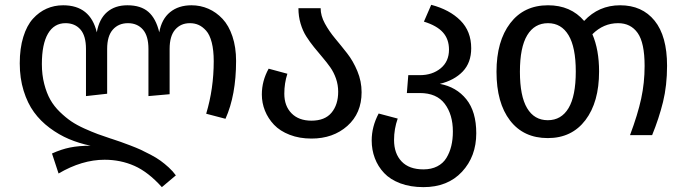

<svg xmlns="http://www.w3.org/2000/svg" viewBox="-20 -561 2851 797"><path d="M774.9 -539.1Q812 -539.1 845 -524.7Q877.9 -510.3 903.8 -482.7Q929.7 -455.1 944.8 -410.2Q960 -365.2 960 -308.1Q960 -166 916 -67.9L835.9 -88.9Q867.2 -192.9 867.2 -307.1Q867.2 -352.5 858.9 -384.8Q850.6 -417 835.7 -433.6Q820.8 -450.2 804.4 -457.5Q788.1 -464.8 768.1 -464.8Q730.5 -464.8 707.3 -438.2Q684.1 -411.6 684.1 -357.9V-169.9L596.2 -162.1V-357.9Q596.2 -412.1 573 -438.5Q549.8 -464.8 511.2 -464.8Q472.2 -464.8 448.5 -438.2Q424.8 -411.6 424.8 -357.9V-171.9L336.9 -162.1V-357.9Q336.9 -412.1 314 -438.5Q291 -464.8 252 -464.8Q204.6 -464.8 179.2 -421.4Q153.8 -377.9 153.8 -294.9Q153.8 -250.5 163.6 -212.6Q173.3 -174.8 188.7 -147.5Q204.1 -120.1 228.5 -96.4Q252.9 -72.8 276.1 -57.1Q299.3 -41.5 330.8 -27.3Q362.3 -13.2 386 -4.4Q409.7 4.4 440.9 14.6Q442.4 15.1 442.9 15.1Q467.3 23.4 480.5 27.8Q493.7 32.2 520.3 42.5Q546.9 52.7 564 60.5Q581.1 68.4 605.2 81.1Q629.4 93.8 646.2 106Q663.1 118.2 680.4 134Q697.8 149.9 710 167L651.9 215.8Q595.2 152.8 537.8 127.4Q480.5 102.1 414.1 102.1Q320.3 102.1 223.1 159.2L195.8 76.2Q234.4 58.6 270.8 51.3Q307.1 43.9 356 43.9Q307.6 33.7 266.1 16.1Q224.6 -1.5 186.3 -30Q147.9 -58.6 121.1 -95.5Q94.2 -132.3 78.1 -184.3Q62 -236.3 62 -297.9Q62 -360.4 76.7 -407.7Q91.3 -455.1 116.7 -483.2Q142.1 -511.2 173.6 -525.1Q205.1 -539.1 242.2 -539.1Q355 -539.1 381.8 -426.8Q391.6 -482.4 424.3 -510.7Q457 -539.1 508.8 -539.1Q564.5 -539.1 595.9 -511.7Q627.4 -484.4 641.1 -426.8Q650.9 -481.9 686 -510.5Q721.2 -539.1 774.9 -539.1Z M1311 -526.9Q1311 -495.6 1328.6 -463.4Q1346.2 -431.2 1371.1 -401.4Q1396 -371.6 1420.9 -339.8Q1445.8 -308.1 1463.4 -265.9Q1481 -223.6 1481 -178.2Q1481 -90.8 1421.9 -38.3Q1362.8 14.2 1272.9 14.2Q1222.7 14.2 1182.4 -1.5Q1142.1 -17.1 1117.4 -43.2Q1092.8 -69.3 1079.8 -101.6Q1066.9 -133.8 1066.9 -168.9Q1066.9 -225.1 1095.2 -275.9L1172.9 -254.9Q1160.2 -215.8 1160.2 -171.9Q1160.2 -121.1 1190.2 -90.6Q1220.2 -60.1 1272.9 -60.1Q1328.6 -60.1 1356.2 -93.3Q1383.8 -126.5 1383.8 -180.2Q1383.8 -208.5 1374.8 -234.6Q1365.7 -260.7 1351.1 -281.5Q1336.4 -302.2 1318.8 -322.8Q1301.3 -343.3 1283.7 -365Q1266.1 -386.7 1251.5 -409.7Q1236.8 -432.6 1227.8 -462.9Q1218.8 -493.2 1218.8 -526.9Z M1805.7 -212.9Q1874.5 -200.2 1915.8 -148.9Q1957 -97.7 1957 -7.8Q1957 88.4 1897.7 152.1Q1838.4 215.8 1737.8 215.8Q1683.6 215.8 1641.6 200Q1599.6 184.1 1574.2 157Q1548.8 129.9 1535.9 95.5Q1522.9 61 1522.9 22Q1522.9 -35.2 1551.8 -89.8L1630.9 -68.8Q1615.7 -25.9 1615.7 20Q1615.7 76.2 1647 109.1Q1678.2 142.1 1737.8 142.1Q1770.5 142.1 1794.9 129.6Q1819.3 117.2 1833 94.7Q1846.7 72.3 1853.3 44.9Q1859.9 17.6 1859.9 -15.1Q1859.9 -85.4 1826.2 -130.1Q1792.5 -174.8 1722.7 -174.8H1668.9L1674.8 -249H1722.7Q1774.4 -249 1809.1 -277.3Q1843.8 -305.7 1843.8 -355Q1843.8 -398.4 1818.6 -426.5Q1793.5 -454.6 1739.7 -471.2L1770 -541Q1846.2 -521 1891.1 -476.1Q1936 -431.2 1936 -360.8Q1936 -300.8 1900.9 -264.2Q1865.7 -227.5 1805.7 -212.9Z M2554.2 -539.1Q2645.5 -539.1 2697.3 -475.1Q2749 -411.1 2749 -288.1Q2749 -206.1 2732.2 -137.7Q2715.3 -69.3 2687 0H2595.2Q2627.4 -85.9 2641.6 -151.6Q2655.8 -217.3 2655.8 -287.1Q2655.8 -383.3 2627 -424.1Q2598.1 -464.8 2545.9 -464.8Q2484.9 -464.8 2439 -418.9Q2466.8 -354.5 2466.8 -264.2Q2466.8 -137.2 2410.2 -62.5Q2353.5 12.2 2253.9 12.2Q2153.3 12.2 2097.2 -60.8Q2041 -133.8 2041 -263.2Q2041 -390.1 2097.9 -464.6Q2154.8 -539.1 2254.9 -539.1Q2349.1 -539.1 2404.8 -474.1Q2465.3 -539.1 2554.2 -539.1ZM2370.1 -264.2Q2370.1 -364.7 2340.1 -414.8Q2310.1 -464.8 2254.9 -464.8Q2198.7 -464.8 2168.5 -414.8Q2138.2 -364.7 2138.2 -263.2Q2138.2 -162.1 2168 -112.1Q2197.8 -62 2253.9 -62Q2310.1 -62 2340.1 -112.3Q2370.1 -162.6 2370.1 -264.2Z"/></svg>

Font: FiraGO
Style: Regular
Weight: 400
Designer: bBox Type
Foundry: bBox Type GmbH
Version: Version 1.001;PS 001.001;hotconv 1.0.88;makeotf.lib2.5.64775